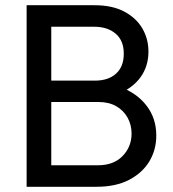

<svg xmlns="http://www.w3.org/2000/svg" viewBox="-20 -714 663 734"><path d="M145 0V-82.2H354.5Q414.8 -82.2 448.9 -117.8Q483 -153.2 483 -203.2Q483 -236.5 467.9 -264Q452.8 -291.5 424.5 -307.8Q396.2 -324 357.5 -324H145V-405.8H343.5Q393.8 -405.8 423.5 -432.4Q453.2 -459 453.2 -508.8Q453.2 -558.8 422.2 -585.2Q391.2 -611.8 339.5 -611.8H145V-694H341.8Q409.5 -694 455.4 -669.5Q501.2 -645 524.4 -605Q547.5 -565 547.5 -516.8Q547.5 -460.5 517.1 -418.6Q486.8 -376.8 428.2 -353L436.2 -383Q502.8 -358.8 540.1 -310.2Q577.5 -261.8 577.5 -195.8Q577.5 -141.2 550.9 -97Q524.2 -52.8 473.4 -26.4Q422.5 0 349.5 0ZM81.8 0V-694H176V0Z"/></svg>

Font: Outfit Thin
Style: Regular
Weight: 100
Designer: Rodrigo Fuenzalida
Foundry: fragTYPE
Version: Version 1.000